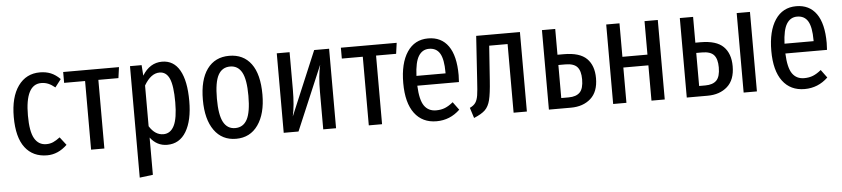

<svg xmlns="http://www.w3.org/2000/svg" viewBox="-44 -797 5564 1268"><g transform="rotate(-5 2738.0 -163.0)"><path d="M376 -482 336 -430Q313 -449 291.5 -458Q270 -467 245 -467Q139 -467 139 -261Q139 -154 166 -108Q193 -62 244 -62Q269 -62 289.5 -71Q310 -80 335 -99L376 -46Q316 12 243 12Q149 12 97 -56Q45 -124 45 -259Q45 -391 98 -464.5Q151 -538 242 -538Q282 -538 314 -525Q346 -512 376 -482Z M756 -455H623V0H535V-455H396V-527H766Z M1209 -264Q1209 -135 1165 -61.5Q1121 12 1039 12Q971 12 927 -46V201L839 212V-527H916L921 -457Q971 -538 1052 -538Q1129 -538 1169 -467.5Q1209 -397 1209 -264ZM1116 -264Q1116 -373 1095 -420.5Q1074 -468 1029 -468Q972 -468 927 -391V-121Q965 -60 1020 -60Q1067 -60 1091.5 -108.5Q1116 -157 1116 -264Z M1694 -264Q1694 -137 1641.5 -62.5Q1589 12 1496 12Q1403 12 1351 -61Q1299 -134 1299 -263Q1299 -396 1351 -467Q1403 -538 1497 -538Q1591 -538 1642.5 -468.5Q1694 -399 1694 -264ZM1392 -263Q1392 -155 1418 -107Q1444 -59 1496 -59Q1549 -59 1575 -107Q1601 -155 1601 -264Q1601 -372 1575 -419.5Q1549 -467 1497 -467Q1444 -467 1418 -419.5Q1392 -372 1392 -263Z M2159 0H2074V-248Q2074 -357 2091 -427L1910 0H1812V-527H1897V-280Q1897 -173 1881 -102L2060 -527H2159Z M2597 -455H2464V0H2376V-455H2237V-527H2607Z M2994 -233H2718Q2722 -138 2749.5 -99Q2777 -60 2828 -60Q2861 -60 2887 -70.5Q2913 -81 2941 -104L2980 -51Q2914 12 2825 12Q2731 12 2679 -57.5Q2627 -127 2627 -258Q2627 -389 2676.5 -463.5Q2726 -538 2816 -538Q2903 -538 2949.5 -472.5Q2996 -407 2996 -279Q2996 -257 2994 -233ZM2911 -305Q2911 -391 2888 -430Q2865 -469 2816 -469Q2772 -469 2747 -429.5Q2722 -390 2718 -298H2911Z M3424 -527V0H3336V-455H3214L3198 -227Q3192 -139 3181.5 -97Q3171 -55 3147.5 -32Q3124 -9 3073 12L3051 -57Q3077 -69 3089 -86.5Q3101 -104 3106 -134.5Q3111 -165 3115 -236L3134 -527Z M3898 -180Q3898 -90 3847.5 -45Q3797 0 3716 0H3570V-527H3658V-356H3700Q3805 -356 3851.5 -310Q3898 -264 3898 -180ZM3806 -180Q3806 -236 3783 -262Q3760 -288 3704 -288H3658V-69H3707Q3757 -69 3781.5 -94Q3806 -119 3806 -180Z M4250 -234H4084V0H3996V-527H4084V-305H4250V-527H4338V0H4250Z M4804 -180Q4804 -90 4753.5 -45Q4703 0 4622 0H4484V-527H4572V-356H4606Q4711 -356 4757.5 -310Q4804 -264 4804 -180ZM4949 -527V0H4861V-527ZM4712 -180Q4712 -236 4689 -262Q4666 -288 4610 -288H4572V-69H4613Q4663 -69 4687.5 -94Q4712 -119 4712 -180Z M5434 -233H5158Q5162 -138 5189.5 -99Q5217 -60 5268 -60Q5301 -60 5327 -70.5Q5353 -81 5381 -104L5420 -51Q5354 12 5265 12Q5171 12 5119 -57.5Q5067 -127 5067 -258Q5067 -389 5116.5 -463.5Q5166 -538 5256 -538Q5343 -538 5389.5 -472.5Q5436 -407 5436 -279Q5436 -257 5434 -233ZM5351 -305Q5351 -391 5328 -430Q5305 -469 5256 -469Q5212 -469 5187 -429.5Q5162 -390 5158 -298H5351Z"/></g></svg>

Font: Fira Sans Compressed
Style: Regular
Weight: 400
Width: 1
Designer: bBox Type GmbH & Carrois Corporate GbR & Edenspiekermann AG
Foundry: bBox Type GmbH & Carrois Corporate GbR & Edenspiekermann AG
Version: Version 4.301